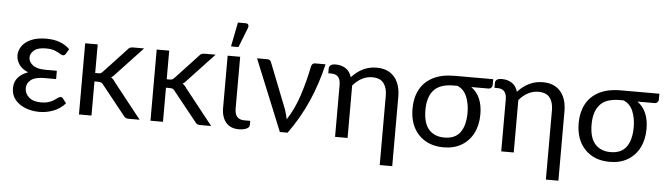

<svg xmlns="http://www.w3.org/2000/svg" viewBox="-53 -967 4718 1360"><g transform="rotate(5 2306.0 -287.0)"><path d="M244.5 6.5Q190 6.5 144 -11.2Q98 -29 70.2 -62.8Q42.5 -96.5 42.5 -144.5Q42.5 -190.5 69 -220.5Q95.5 -250.5 139.5 -266Q93.5 -285 73.5 -316.5Q54 -348 54 -379Q54 -413 74.8 -444Q95.5 -475 138.8 -494.8Q182 -514.5 249.5 -514.5Q353.5 -514.5 415 -454.5L395 -420.5Q390 -413 385.5 -410.2Q381 -407.5 374.5 -407.5Q366.5 -407.5 353 -416.5Q340 -425.5 315.5 -435.5Q291 -445.5 250.5 -445.5Q195 -445.5 168 -423.5Q140.5 -401.5 140.5 -371Q140.5 -339.5 170.8 -317Q201 -294.5 259 -294.5H341.5V-235.5H259Q193 -235.5 163 -212Q133 -188.5 133 -152.5Q133 -115 163 -88.2Q193 -61.5 249.5 -61.5Q278.5 -61.5 298.8 -67.5Q319 -73.5 333.2 -81.8Q347.5 -90 357 -98Q365 -103.5 371.5 -107.5Q378 -111.5 384.5 -111.5Q396 -111.5 401.5 -103L426.5 -70.5Q390 -29.5 341.2 -11.5Q292.5 6.5 244.5 6.5Z M956 0H876.5Q853.5 0 842.5 -17.5L676.5 -225Q670 -235 662 -238.8Q654 -242.5 639 -242.5H613.5V0H524.5V-506H613.5V-302.5H636.5Q647 -302.5 653.8 -305.8Q660.5 -309 667.5 -317L827.5 -488.5Q839.5 -506 863 -506H943.5L757.5 -307.5Q745 -291 728.5 -281.5Q746 -270 758 -250Z M1464.5 0H1385Q1362 0 1351 -17.5L1185 -225Q1178.5 -235 1170.5 -238.8Q1162.5 -242.5 1147.5 -242.5H1122V0H1033V-506H1122V-302.5H1145Q1155.5 -302.5 1162.2 -305.8Q1169 -309 1176 -317L1336 -488.5Q1348 -506 1371.5 -506H1452L1266 -307.5Q1253.5 -291 1237 -281.5Q1254.5 -270 1266.5 -250Z M1661.5 6Q1619 6 1591.5 -12.5Q1564 -31 1550.8 -62.5Q1537.5 -94 1537.5 -133.5V-506.5H1626.5V-138Q1626.5 -60 1696 -60.5H1737V-33Q1737 -13 1714.2 -3.5Q1691.5 6 1661.5 6ZM1608.5 -574H1555.5L1589.5 -746.5H1645Q1665.5 -746.5 1666 -727.5Q1666 -721.5 1663.5 -714.5Z M2008 0H1953L1746.5 -506H1819.5Q1840.5 -506 1847 -488L1975.5 -161.5Q1987 -126.5 1993.5 -94Q2046 -174.5 2078.5 -275Q2111 -375.5 2131.5 -478.5Q2136.5 -506 2159 -506H2233.5Q2167.5 -219 2008 0Z M2767 171.5H2678V-322.5Q2678 -377.5 2653 -410.5Q2628 -443.5 2571.5 -443.5Q2495.5 -443.5 2434.5 -373V0H2345.5V-369Q2345.5 -406.5 2329.5 -425.5Q2313.5 -444.5 2279.5 -444.5H2258.5V-480.5Q2258.5 -492 2269 -501.5Q2279.5 -511 2306 -511Q2346 -511 2376.2 -492Q2406.5 -473 2419.5 -430.5Q2495.5 -514 2597.5 -514Q2653.5 -514 2691.2 -490Q2729 -466 2748 -423Q2767 -380 2767 -322.5Z M3117 7Q3007 7 2940.8 -61.2Q2874.5 -129.5 2874.5 -248.5Q2874.5 -324 2904.8 -381.8Q2935 -439.5 2996.8 -472Q3058.5 -504.5 3152 -504.5H3426V-462.5Q3426 -453.5 3418.5 -444.5Q3411 -435.5 3396.5 -435.5H3276Q3357 -377 3357 -248.5Q3357 -172 3327.8 -114.5Q3298.5 -57 3244.8 -25Q3191 7 3117 7ZM3116.5 -62.5Q3194 -62.5 3229.8 -112.8Q3265.5 -163 3265.5 -252.5Q3265.5 -316.5 3244.5 -366.8Q3223.5 -417 3177 -435.5H3151.5Q3053.5 -435.5 3010 -386.8Q2966.5 -338 2966.5 -246.5Q2966.5 -152 3006.5 -107.2Q3046.5 -62.5 3116.5 -62.5Z M3948.5 171.5H3859.5V-322.5Q3859.5 -377.5 3834.5 -410.5Q3809.5 -443.5 3753 -443.5Q3677 -443.5 3616 -373V0H3527V-369Q3527 -406.5 3511 -425.5Q3495 -444.5 3461 -444.5H3440V-480.5Q3440 -492 3450.5 -501.5Q3461 -511 3487.5 -511Q3527.5 -511 3557.8 -492Q3588 -473 3601 -430.5Q3677 -514 3779 -514Q3835 -514 3872.8 -490Q3910.5 -466 3929.5 -423Q3948.5 -380 3948.5 -322.5Z M4298.5 7Q4188.5 7 4122.2 -61.2Q4056 -129.5 4056 -248.5Q4056 -324 4086.2 -381.8Q4116.5 -439.5 4178.2 -472Q4240 -504.5 4333.5 -504.5H4607.5V-462.5Q4607.5 -453.5 4600 -444.5Q4592.5 -435.5 4578 -435.5H4457.5Q4538.5 -377 4538.5 -248.5Q4538.5 -172 4509.2 -114.5Q4480 -57 4426.2 -25Q4372.5 7 4298.5 7ZM4298 -62.5Q4375.5 -62.5 4411.2 -112.8Q4447 -163 4447 -252.5Q4447 -316.5 4426 -366.8Q4405 -417 4358.5 -435.5H4333Q4235 -435.5 4191.5 -386.8Q4148 -338 4148 -246.5Q4148 -152 4188 -107.2Q4228 -62.5 4298 -62.5Z"/></g></svg>

Font: Verano Sans
Style: Regular
Weight: 400
Designer: Lukasz Dziedzic with Adam Twardoch and Botio Nikoltchev
Foundry: tyPoland Lukasz Dziedzic
Version: Version 3.001;December 28, 2019;FontCreator 12.0.0.2547 64-b